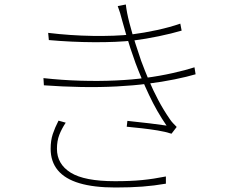

<svg xmlns="http://www.w3.org/2000/svg" viewBox="-20 -799 1040 853"><path d="M194 -653Q293 -641 392 -639.5Q491 -638 565 -646Q620 -653 677.5 -665.5Q735 -678 781 -694L787 -663Q743 -650 685.5 -638Q628 -626 573 -619Q498 -611 398 -611.5Q298 -612 197 -621ZM173 -452Q254 -443 336.5 -440.5Q419 -438 494.5 -441.5Q570 -445 626 -453Q688 -461 748 -474.5Q808 -488 844 -500L849 -469Q812 -458 756 -446.5Q700 -435 635 -427Q575 -419 499 -415Q423 -411 340 -412.5Q257 -414 175 -420ZM523 -707Q519 -724 513.5 -741.5Q508 -759 503 -772L539 -779Q543 -743 555 -697Q567 -651 581.5 -606Q596 -561 607 -529Q623 -486 641.5 -442Q660 -398 683 -354.5Q706 -311 735 -269Q741 -260 749 -251.5Q757 -243 765 -235L742 -205Q714 -214 680 -219.5Q646 -225 611 -229Q576 -233 543 -236L546 -262Q595 -257 645 -251Q695 -245 720 -241Q677 -303 642 -377.5Q607 -452 582 -519Q570 -552 559 -585.5Q548 -619 539 -650.5Q530 -682 523 -707ZM272 -254Q254 -227 243.5 -200Q233 -173 233 -138Q233 -70 294 -32Q355 6 491 6Q560 6 611 1Q662 -4 717 -15V17Q665 26 612.5 30Q560 34 493 34Q397 34 333 15Q269 -4 237 -42.5Q205 -81 205 -138Q205 -175 214.5 -203.5Q224 -232 240 -263Z"/></svg>

Font: Shanggu Sans SC VF
Style: Regular
Weight: 250
Designer: GuiWonder
Version: Version 1.021